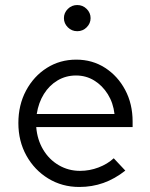

<svg xmlns="http://www.w3.org/2000/svg" viewBox="-20 -733 597 763"><path d="M295 10Q227 10 172 -23.5Q117 -57 85 -114.5Q53 -172 53 -244Q53 -316 83.5 -373Q114 -430 166 -463Q218 -496 283 -496Q347 -496 397.5 -463.5Q448 -431 477.5 -375.5Q507 -320 507 -250V-228H124Q128 -178 151.5 -138.5Q175 -99 213.5 -76.5Q252 -54 298 -54Q336 -54 371.5 -67.5Q407 -81 432 -104L478 -55Q436 -22 391 -6Q346 10 295 10ZM126 -280H435Q430 -324 408.5 -358.5Q387 -393 354.5 -413Q322 -433 282 -433Q242 -433 209 -413.5Q176 -394 154.5 -359.5Q133 -325 126 -280ZM287 -609Q265 -609 249.5 -624.5Q234 -640 234 -661Q234 -682 249.5 -697.5Q265 -713 287 -713Q309 -713 324.5 -697.5Q340 -682 340 -661Q340 -640 324.5 -624.5Q309 -609 287 -609Z"/></svg>

Font: Red Hat Text
Style: Regular
Weight: 400
Designer: Pentagram, MCKL
Foundry: MCKL
Version: Version 1.030